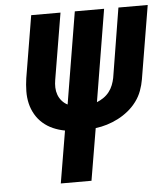

<svg xmlns="http://www.w3.org/2000/svg" viewBox="-53 -782 723 829"><g transform="rotate(-5 309.0 -367.5)"><path d="M177 0 215 -226Q188 -231 164 -241.5Q140 -252 120.5 -269Q101 -286 88 -308.5Q75 -331 69 -356.5Q63 -382 63.5 -410Q64 -438 68 -465L113 -735H240L192 -448Q189 -431 189.5 -414.5Q190 -398 195.5 -383Q201 -368 211.5 -356Q222 -344 236 -337L302 -735H429L363 -336Q378 -342 392 -351.5Q406 -361 416.5 -374.5Q427 -388 433 -403.5Q439 -419 442 -434L491 -735H618L565 -417Q561 -393 552 -368.5Q543 -344 527 -322.5Q511 -301 490 -284Q469 -267 445.5 -255Q422 -243 397.5 -235.5Q373 -228 348 -225L310 0Z"/></g></svg>

Font: Iosevka SS04 XBd Ex
Style: Italic
Weight: 800
Width: 7
Italic angle: -9°
Monospace: yes
Designer: Belleve Invis
Foundry: Belleve Invis
Version: Version 19.0.0; ttfautohint (v1.8.4)